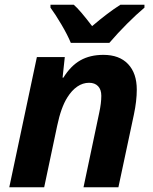

<svg xmlns="http://www.w3.org/2000/svg" viewBox="-20 -786 643 806"><path d="M134.8 -546.4H252L242.7 -460H246.1Q276.9 -509.8 317.4 -532.7Q357.9 -555.7 414.1 -555.7Q481 -555.7 517.6 -517.1Q554.2 -478.5 554.2 -409.7Q554.2 -362.3 542 -304.7L477.1 0H330.6L396.5 -312.5Q405.3 -353 405.3 -383.8Q405.3 -410.2 391.6 -424.3Q377.9 -438.5 354 -438.5Q327.6 -438.5 304.4 -422.6Q281.2 -406.7 262.7 -377Q236.3 -335.4 220.2 -258.8L165.5 0H19ZM191.9 -753.9V-766.1H289.6Q314.5 -745.1 366.7 -676.3Q433.1 -732.9 485.4 -766.1H586.4V-753.9Q553.2 -726.1 513.9 -686.8Q474.6 -647.5 439 -606H277.3Q263.7 -639.2 237.8 -683.1Q211.9 -727.1 191.9 -753.9Z"/></svg>

Font: Viking Open Sans
Style: Bold Italic
Weight: 700
Italic angle: -12°
Foundry: Ascender Corporation
Version: Version 2.000